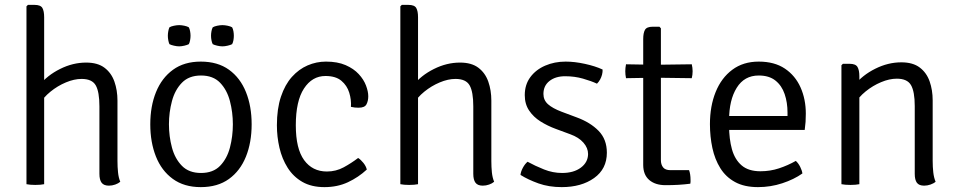

<svg xmlns="http://www.w3.org/2000/svg" viewBox="-20 -755 3926 787"><path d="M161 0Q147 3 124.5 3Q103 3 88.5 0V-729L94.5 -735H121.5Q146.5 -735 153.8 -722.2Q161 -709.5 161 -684.5ZM461.5 -95Q461.5 -70.5 463.8 -48.5Q466 -26.5 473 -10Q465 -3 452.2 1.5Q439.5 6 426.5 6Q405.5 6 396.5 -6Q387.5 -18 387.5 -42.5V-319Q387.5 -378.5 372.5 -405Q357.5 -431.5 314.5 -431.5Q284 -431.5 250 -417.2Q216 -403 186.8 -379.2Q157.5 -355.5 141 -326.5V-405Q173.5 -446 226 -472.2Q278.5 -498.5 333 -498.5Q380.5 -498.5 408.5 -477.2Q436.5 -456 449 -420.5Q461.5 -385 461.5 -342.5Z M1011.5 -245.5Q1011.5 -171 988 -112.8Q964.5 -54.5 918.2 -21.2Q872 12 803 12Q734.5 12 688.2 -21.8Q642 -55.5 619 -113.8Q596 -172 596 -245.5Q596 -319.5 619.5 -377.5Q643 -435.5 689 -469Q735 -502.5 803 -502.5Q872.5 -502.5 918.8 -469Q965 -435.5 988.2 -377.5Q1011.5 -319.5 1011.5 -245.5ZM672.5 -245.5Q672.5 -196 684.8 -150.2Q697 -104.5 725.8 -75.2Q754.5 -46 804 -46Q853.5 -46 882 -75.2Q910.5 -104.5 922.5 -150.2Q934.5 -196 934.5 -245.5Q934.5 -294.5 922.5 -340.5Q910.5 -386.5 882 -416Q853.5 -445.5 804 -445.5Q754.5 -445.5 725.8 -416Q697 -386.5 684.8 -340.5Q672.5 -294.5 672.5 -245.5ZM668 -608.5Q668 -617.5 669.8 -627Q671.5 -636.5 674.5 -643Q681 -647 693 -649.5Q705 -652 714.5 -652Q724 -652 735.8 -649.5Q747.5 -647 754 -643Q757.5 -636.5 759.2 -627Q761 -617.5 761 -608.5Q761 -599.5 759.2 -590Q757.5 -580.5 754 -574Q747.5 -570.5 735.8 -567.8Q724 -565 714.5 -565Q705 -565 693 -567.8Q681 -570.5 674.5 -574Q671.5 -580.5 669.8 -590Q668 -599.5 668 -608.5ZM845 -608.5Q845 -617.5 846.8 -627Q848.5 -636.5 852 -643Q858.5 -647 870.2 -649.5Q882 -652 891.5 -652Q901.5 -652 913.2 -649.5Q925 -647 931.5 -643Q935 -636.5 936.8 -627Q938.5 -617.5 938.5 -608.5Q938.5 -599.5 936.8 -590Q935 -580.5 931.5 -574Q925 -570.5 913.2 -567.8Q901.5 -565 891.5 -565Q882 -565 870.2 -567.8Q858.5 -570.5 852 -574Q848.5 -580.5 846.8 -590Q845 -599.5 845 -608.5Z M1418.5 -317Q1420.5 -346 1411.5 -375.2Q1402.5 -404.5 1379.2 -424Q1356 -443.5 1314 -443.5Q1259.5 -443.5 1226 -392.2Q1192.5 -341 1192.5 -241.5Q1192.5 -145.5 1226.5 -98.8Q1260.5 -52 1320 -52Q1357 -52 1388.8 -69.2Q1420.5 -86.5 1448 -107.5Q1459 -100.5 1469.8 -87Q1480.5 -73.5 1483.5 -60Q1449 -28 1406 -8Q1363 12 1310 12Q1256.5 12 1219.2 -9.5Q1182 -31 1159 -67.5Q1136 -104 1125.5 -149.2Q1115 -194.5 1115 -241.5Q1115 -309 1131.5 -358.5Q1148 -408 1176.5 -439.8Q1205 -471.5 1241 -487Q1277 -502.5 1316 -502.5Q1363.5 -502.5 1396.8 -488Q1430 -473.5 1450.5 -451.2Q1471 -429 1480.2 -404.5Q1489.5 -380 1489.5 -360.5Q1489.5 -341.5 1482.2 -327.5Q1475 -313.5 1450 -313.5Q1442 -313.5 1434.5 -314.2Q1427 -315 1418.5 -317Z M1693.5 0Q1679.5 3 1657 3Q1635.5 3 1621 0V-729L1627 -735H1654Q1679 -735 1686.2 -722.2Q1693.5 -709.5 1693.5 -684.5ZM1994 -95Q1994 -70.5 1996.2 -48.5Q1998.5 -26.5 2005.5 -10Q1997.5 -3 1984.8 1.5Q1972 6 1959 6Q1938 6 1929 -6Q1920 -18 1920 -42.5V-319Q1920 -378.5 1905 -405Q1890 -431.5 1847 -431.5Q1816.5 -431.5 1782.5 -417.2Q1748.5 -403 1719.2 -379.2Q1690 -355.5 1673.5 -326.5V-405Q1706 -446 1758.5 -472.2Q1811 -498.5 1865.5 -498.5Q1913 -498.5 1941 -477.2Q1969 -456 1981.5 -420.5Q1994 -385 1994 -342.5Z M2113.5 -38Q2114.5 -51 2123 -67Q2131.5 -83 2142.5 -92Q2173.5 -75 2209.8 -60.5Q2246 -46 2284 -46Q2331.5 -46 2360.8 -67.8Q2390 -89.5 2390.5 -123.5Q2390.5 -148.5 2371.5 -170.2Q2352.5 -192 2318 -204.5L2258.5 -226.5Q2224.5 -239 2195.5 -257.2Q2166.5 -275.5 2148.8 -302Q2131 -328.5 2131 -365Q2131 -408 2153.8 -438.8Q2176.5 -469.5 2214.8 -486Q2253 -502.5 2298.5 -502.5Q2335.5 -502.5 2377.8 -493.2Q2420 -484 2450 -470Q2450.5 -460 2447.8 -449.2Q2445 -438.5 2439.8 -429Q2434.5 -419.5 2427 -412Q2403.5 -423 2369.2 -432.8Q2335 -442.5 2296.5 -442.5Q2257 -442.5 2232.2 -423Q2207.5 -403.5 2207.5 -370Q2207.5 -344.5 2226.2 -327.8Q2245 -311 2282 -297L2343.5 -274Q2399.5 -253.5 2433.5 -218.8Q2467.5 -184 2467.5 -129Q2467.5 -62.5 2415.2 -25.2Q2363 12 2282.5 12Q2230 12 2187.2 -3.2Q2144.5 -18.5 2113.5 -38Z M2616.5 -595Q2616.5 -620 2623.8 -632.8Q2631 -645.5 2656 -645.5H2683L2689 -639V-98.5Q2689 -80.5 2698 -69Q2707 -57.5 2728.5 -57.5H2804.5Q2810.5 -41 2810.5 -17.5Q2810.5 -13.5 2810.5 -9.5Q2810.5 -5.5 2809.5 -2Q2786 1 2761.8 2.5Q2737.5 4 2708 4Q2666 4 2641.2 -17.2Q2616.5 -38.5 2616.5 -79ZM2815.5 -491.5Q2819 -477 2819 -463Q2819 -448 2815.5 -434.5L2664.5 -436.5L2546 -434.5Q2543 -449 2543 -463Q2543 -476 2546 -491.5L2664 -489.5Z M2935 -222.5V-279.5H3208V-293.5Q3208 -335 3196.2 -369.5Q3184.5 -404 3158.5 -424.8Q3132.5 -445.5 3090 -445.5Q3031 -445.5 2999.8 -395.2Q2968.5 -345 2968.5 -263V-239.5Q2968.5 -185.5 2980.2 -143.2Q2992 -101 3020 -77Q3048 -53 3097 -53Q3137 -53 3173.2 -65Q3209.5 -77 3242 -95.5Q3252.5 -86 3260 -71Q3267.5 -56 3269 -44Q3234.5 -19.5 3186.5 -3.8Q3138.5 12 3087 12Q3031 12 2993 -8.8Q2955 -29.5 2932.5 -65.8Q2910 -102 2900 -148.5Q2890 -195 2890 -246Q2890 -320 2913.5 -378Q2937 -436 2981.8 -469.2Q3026.5 -502.5 3090 -502.5Q3154.5 -502.5 3197.2 -473.8Q3240 -445 3261.5 -396.5Q3283 -348 3283 -289Q3283 -270 3282 -255.5Q3281 -241 3278.5 -222.5Z M3462.5 -493.5Q3487.5 -493.5 3495 -480.2Q3502.5 -467 3502.5 -442V0Q3495.5 1.5 3486 2.2Q3476.5 3 3466 3Q3455 3 3445.5 2.2Q3436 1.5 3429 0V-487.5L3435 -493.5ZM3803 -95Q3803 -70.5 3805.5 -48.5Q3808 -26.5 3815 -10Q3807 -3 3794 1.5Q3781 6 3768 6Q3747 6 3738.2 -6Q3729.5 -18 3729.5 -42.5V-320Q3729.5 -379.5 3714.2 -406Q3699 -432.5 3656 -432.5Q3625.5 -432.5 3591.5 -418.2Q3557.5 -404 3528.2 -380.2Q3499 -356.5 3482.5 -327.5V-406Q3515 -447 3567.5 -473.2Q3620 -499.5 3674.5 -499.5Q3722 -499.5 3750 -478.2Q3778 -457 3790.5 -421.5Q3803 -386 3803 -343.5Z"/></svg>

Font: Signika Light Light
Style: Regular
Weight: 300
Version: Version 2.001